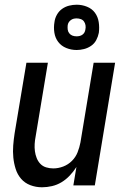

<svg xmlns="http://www.w3.org/2000/svg" viewBox="-20 -786 540 814"><path d="M158 8Q132 8 108.5 -1Q85 -10 69.5 -28Q54 -46 46.5 -69.5Q39 -93 36.5 -118Q34 -143 36 -169Q38 -195 42 -221L92 -520H183L131 -207Q128 -192 127 -176Q126 -160 128 -145Q130 -130 135.5 -116Q141 -102 151 -91.5Q161 -81 175.5 -76.5Q190 -72 206 -72Q227 -72 248 -80Q269 -88 285 -104Q301 -120 309 -140.5Q317 -161 321 -182L377 -520H468L382 0H291L304 -78Q292 -59 276 -42Q260 -25 241 -13.5Q222 -2 200.5 3Q179 8 158 8ZM305 -574Q282 -574 261 -582.5Q240 -591 227 -608Q214 -625 210.5 -647.5Q207 -670 211 -693Q213 -709 221.5 -724Q230 -739 243.5 -748.5Q257 -758 273 -762Q289 -766 305 -766Q328 -766 349 -757.5Q370 -749 382.5 -732Q395 -715 398.5 -692.5Q402 -670 399 -647Q396 -631 388 -616Q380 -601 366 -591.5Q352 -582 336 -578Q320 -574 305 -574ZM305 -632Q311 -632 317.5 -633.5Q324 -635 329.5 -639Q335 -643 338 -648.5Q341 -654 342 -661Q344 -670 342.5 -679Q341 -688 336 -695Q331 -702 322.5 -705Q314 -708 305 -708Q298 -708 292 -706.5Q286 -705 280.5 -701Q275 -697 271.5 -691.5Q268 -686 267 -679Q266 -670 267 -661Q268 -652 273.5 -645Q279 -638 287 -635Q295 -632 305 -632Z"/></svg>

Font: Iosevka SS04 Medium Oblique
Style: Regular
Weight: 500
Italic angle: -9°
Monospace: yes
Designer: Belleve Invis
Foundry: Belleve Invis
Version: Version 19.0.0; ttfautohint (v1.8.4)